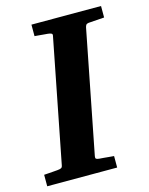

<svg xmlns="http://www.w3.org/2000/svg" viewBox="-119 -738 622 804"><g transform="rotate(-15 191.5 -335.5)"><path d="M329.1 -616.2Q321.3 -615.2 318.4 -611.1Q315.4 -606.9 314 -600.1L210 -69.8Q208.5 -61.5 211.9 -58.8Q215.3 -56.2 225.1 -55.2Q234.4 -54.7 244.6 -53.7Q253.4 -52.7 264.6 -51.8Q275.9 -50.8 288.1 -49.8V0H-15.1V-49.8Q-3.9 -50.8 6.6 -51.3Q17.1 -51.8 25.4 -52.7Q35.2 -53.7 43.9 -54.2Q55.2 -55.2 60.3 -57.9Q65.4 -60.5 66.9 -70.8L170.9 -601.1Q173.3 -609.9 168 -612.5Q162.6 -615.2 152.8 -616.2Q144 -616.7 134.8 -617.7Q126.5 -618.7 116.2 -619.4Q106 -620.1 96.2 -621.1V-670.9H397.9V-621.1Z"/></g></svg>

Font: Charis SIL CyrE
Style: Bold Italic
Weight: 700
Italic angle: -11°
Foundry: SIL International
Version: Version 5.000